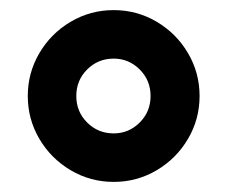

<svg xmlns="http://www.w3.org/2000/svg" viewBox="-20 -752 449 380"><path d="M35 -562Q35 -608 58 -647Q81 -686 120 -709Q159 -732 205 -732Q251 -732 290 -709Q329 -686 352 -647Q375 -608 375 -562Q375 -516 352 -477Q329 -438 290 -415Q251 -392 205 -392Q159 -392 120 -415Q81 -438 58 -477Q35 -516 35 -562ZM205 -488Q235 -488 256.5 -509.5Q278 -531 278 -562Q278 -593 256.5 -614.5Q235 -636 205 -636Q174 -636 152.5 -614.5Q131 -593 131 -562Q131 -531 152.5 -509.5Q174 -488 205 -488Z"/></svg>

Font: MedMera Sans Semibold
Style: Regular
Weight: 600
Designer: Kasper Nordkvist
Foundry: UNCUT.wtf
Version: Version 1.300